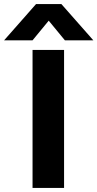

<svg xmlns="http://www.w3.org/2000/svg" viewBox="-84 -918 476 938"><path d="M75 -721H-64L92 -898H216L372 -721H233L154 -817ZM229 0H75V-674H229Z"/></svg>

Font: Hind Colombo
Style: Bold
Weight: 700
Designer: Jyotish Sonowal, Aditi Pimprikar
Foundry: Indian Type Foundry
Version: Version 1.000;PS 1.0;hotconv 1.0.86;makeotf.lib2.5.63406; tt